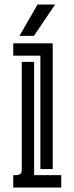

<svg xmlns="http://www.w3.org/2000/svg" viewBox="-20 -837 332 857"><path d="M132.3 -561V-55.2H253.4V0H39.1V-55.2Q44.9 -55.2 51.8 -55.4Q58.6 -55.7 64.2 -57.4Q69.8 -59.1 73.5 -63.5Q77.1 -67.9 77.1 -76.7V-561ZM215.3 -643.6V-82.5H160.2V-588.4H39.1V-643.6ZM226.1 -816.9 131.3 -676.8H66.9L147.5 -816.9Z"/></svg>

Font: Isar CAT
Style: Regular
Weight: 400
Designer: Digitized by Peter Wiegel
Foundry: CAT-Fonts, Peter Wiegel
Version: Version 1.000; ttfautohint (v1.3)